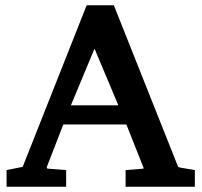

<svg xmlns="http://www.w3.org/2000/svg" viewBox="-20 -707 763 727"><path d="M717.8 0H455.6V-63L522.9 -68.4Q523.9 -69.8 523.9 -70.8L458.5 -235.8H219.7L156.7 -73.2Q157.2 -69.8 160.6 -68.4L230.5 -63V0H4.9V-63L65.9 -75.2L308.1 -687H411.1L651.4 -83Q651.4 -82.5 651.9 -81.1Q653.3 -76.7 654.8 -75.2Q656.2 -73.7 663.1 -72.3L717.8 -63ZM428.2 -308.1 337.9 -522.9 248.5 -308.1Z"/></svg>

Font: TAML ThiruValluvar
Style: Bold
Weight: 400
Version: Version 0.271; dev 7ad24fM